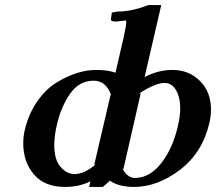

<svg xmlns="http://www.w3.org/2000/svg" viewBox="-20 -718 844 750"><path d="M461.9 -57.1 458 -60.1Q478 -22.9 506.8 -22.9Q564.9 -22.9 609.9 -80.6Q654.8 -138.2 674.8 -225.1Q683.6 -262.2 684.1 -292Q684.1 -337.9 667.5 -366Q650.9 -394 623 -394Q585.9 -394 521 -351.1L529.8 -354ZM412.1 -348.1 414.1 -346.2Q394 -403.3 345.2 -402.8Q289.1 -402.8 253.4 -351.3Q217.8 -299.8 202.1 -230Q192.4 -189 191.9 -152.8Q191.9 -93.8 216.6 -65.9Q241.2 -38.1 271 -38.1Q310.1 -38.1 354 -76.2L348.1 -74.2ZM417 -668.9 439 -672.9Q495.1 -672.9 559.1 -698.2H609.9L544.9 -417Q598.1 -444.8 653.8 -444.8Q717.8 -444.8 761 -401.9Q804.2 -358.9 804.2 -290Q804.2 -265.1 797.9 -237.8Q771 -121.6 683.1 -54.7Q595.2 12.2 503.9 12.2Q443.8 12.2 409.2 -12.2Q406.2 -9.3 381.8 12.2H328.1L333 -9.8Q290 12.2 233.9 12.2Q153.8 12.2 112.3 -36.9Q70.8 -85.9 70.8 -158.2Q70.8 -185.1 77.1 -211.9Q92.3 -273.9 125.2 -321.5Q158.2 -369.1 199.2 -394.5Q240.2 -419.9 279.5 -432.4Q318.8 -444.8 356 -444.8Q400.9 -444.8 431.2 -434.1L463.9 -576.2Q472.7 -616.7 473.1 -629.9Q473.1 -635.7 471.2 -638.2Q468.3 -638.2 462.2 -637.2Q456.1 -636.2 450.9 -635.5Q445.8 -634.8 440.9 -634.8Q438 -633.8 433.1 -633.8Q413.1 -633.8 413.1 -642.1Z"/></svg>

Font: Linux Libertine
Style: Semibold Italic
Weight: 600
Italic angle: -11.5°
Designer: Philipp H. Poll
Foundry: Philipp H. Poll
Version: Version 5.1.2 ; ttfautohint (v0.9)